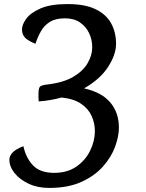

<svg xmlns="http://www.w3.org/2000/svg" viewBox="-20 -907 719 943"><path d="M221 16Q165 16 121 -4.5Q77 -25 51.5 -57Q26 -89 26 -123Q26 -141 42 -158Q58 -175 95 -189Q107 -132 142 -95Q177 -58 246 -58Q311 -58 355.5 -89Q400 -120 423 -167.5Q446 -215 446 -263Q446 -302 430 -337.5Q414 -373 378 -397.5Q342 -422 282 -428Q257 -421 228.5 -416Q200 -411 170 -409Q169 -414 169 -428Q169 -442 169 -446Q169 -475 177 -482Q185 -489 212 -492Q291 -501 339.5 -529.5Q388 -558 410.5 -597Q433 -636 433 -675Q433 -712 417.5 -744.5Q402 -777 372.5 -797Q343 -817 299 -817Q253 -817 225 -799.5Q197 -782 181 -753.5Q165 -725 154 -692Q117 -707 102.5 -722.5Q88 -738 88 -763Q88 -786 109 -815Q130 -844 179 -865.5Q228 -887 312 -887Q397 -887 449 -862Q501 -837 525.5 -793Q550 -749 550 -692Q550 -639 511 -578.5Q472 -518 393 -473Q479 -454 521.5 -404Q564 -354 564 -280Q564 -238 545.5 -187Q527 -136 486.5 -90Q446 -44 380.5 -14Q315 16 221 16Z"/></svg>

Font: Paprika
Style: Regular
Weight: 400
Designer: Eduardo Rodriguez Tunni
Foundry: Eduardo Rodriguez Tunni
Version: Version 1.010; ttfautohint (v1.8.3)